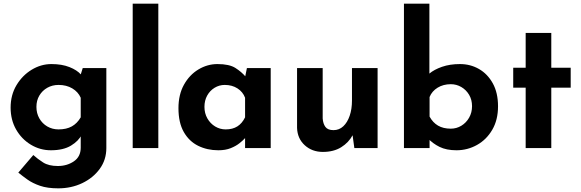

<svg xmlns="http://www.w3.org/2000/svg" viewBox="-20 -809 3173 1049"><path d="M298 220Q239 220 198.5 206Q158 192 130 172Q102 152 80 134L162 38Q185 59 215.5 78.5Q246 98 296 98Q346 98 383.5 72.5Q421 47 421 -2V-98L426 -73Q410 -39 368 -13.5Q326 12 258 12Q199 12 148.5 -18.5Q98 -49 68 -101.5Q38 -154 38 -221Q38 -290 70 -343.5Q102 -397 153 -428Q204 -459 261 -459Q318 -459 359.5 -442.5Q401 -426 422 -402L417 -389L432 -437H561V0Q561 64 525 113.5Q489 163 429.5 191.5Q370 220 298 220ZM179 -225Q179 -190 195 -162Q211 -134 238.5 -118Q266 -102 300 -102Q343 -102 372.5 -118.5Q402 -135 421 -168V-275Q407 -307 375 -326Q343 -345 300 -345Q266 -345 238.5 -329.5Q211 -314 195 -287Q179 -260 179 -225Z M705 -789H845V0H705Z M1173 12Q1112 12 1062.5 -12.5Q1013 -37 984 -88Q955 -139 955 -218Q955 -292 985 -346Q1015 -400 1064 -429.5Q1113 -459 1168 -459Q1233 -459 1266.5 -437.5Q1300 -416 1322 -390L1316 -373L1329 -437H1459V0H1319V-95L1330 -65Q1328 -65 1318 -53.5Q1308 -42 1288.5 -26.5Q1269 -11 1240.5 0.5Q1212 12 1173 12ZM1213 -102Q1251 -102 1277 -118.5Q1303 -135 1319 -168V-275Q1307 -307 1277.5 -326Q1248 -345 1208 -345Q1178 -345 1152.5 -329.5Q1127 -314 1112 -287Q1097 -260 1097 -225Q1097 -190 1113 -162Q1129 -134 1155.5 -118Q1182 -102 1213 -102Z M1744 21Q1685 21 1645 -15.5Q1605 -52 1603 -110V-437H1743V-162Q1745 -133 1758 -115.5Q1771 -98 1802 -98Q1833 -98 1855.5 -119Q1878 -140 1890.5 -176.5Q1903 -213 1903 -259V-437H2043V0H1916L1905 -80L1907 -71Q1885 -30 1844 -4.5Q1803 21 1744 21Z M2474 12Q2419 12 2381.5 -6.5Q2344 -25 2316 -55L2327 -85V0H2187V-789H2326V-362V-407Q2352 -429 2395 -444Q2438 -459 2493 -459Q2550 -459 2597 -432Q2644 -405 2672.5 -353.5Q2701 -302 2701 -228Q2701 -154 2669.5 -100Q2638 -46 2586 -17Q2534 12 2474 12ZM2443 -106Q2474 -106 2500.5 -122Q2527 -138 2543 -166Q2559 -194 2559 -229Q2559 -264 2543 -291Q2527 -318 2500.5 -333.5Q2474 -349 2443 -349Q2402 -349 2371 -330Q2340 -311 2327 -279V-172Q2345 -139 2373.5 -122.5Q2402 -106 2443 -106Z M2852 -629H2992V-439H3098V-330H2992V0H2852V-330H2784V-439H2852Z"/></svg>

Font: Reem Kufi Fun
Style: Bold
Weight: 700
Designer: Khaled Hosny
Version: Version 1.005